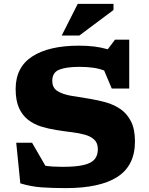

<svg xmlns="http://www.w3.org/2000/svg" viewBox="-20 -955 769 988"><path d="M674.5 -227Q674.5 -103.5 584.8 -45.2Q495 13 318.5 13Q250.5 13 195.8 9.2Q141 5.5 84.5 -11.5L63.5 -220.5H145L213.5 -102Q250.5 -96.5 301.5 -96.5Q371 -96.5 410.8 -106Q450.5 -115.5 467 -135.5Q483.5 -155.5 483.5 -187Q483.5 -219 465.2 -236.2Q447 -253.5 416.2 -262Q385.5 -270.5 347.5 -275Q309.5 -279.5 270 -286Q230.5 -292 193 -303.5Q155.5 -315 125.5 -337.8Q95.5 -360.5 78 -399Q60.5 -437.5 60.5 -497Q60.5 -609 146 -664.5Q231.5 -720 386.5 -720Q427.5 -720 463.5 -715.8Q499.5 -711.5 534.5 -701.5L572 -751H645V-499.5H555L516 -592Q491 -602 459.2 -606.5Q427.5 -611 389 -611Q321 -611 285 -596.5Q249 -582 249 -539.5Q249 -503.5 275.2 -486.8Q301.5 -470 345.5 -462.2Q389.5 -454.5 442.5 -446.5Q482 -440 523 -428.8Q564 -417.5 598.2 -394.8Q632.5 -372 653.5 -331.5Q674.5 -291 674.5 -227ZM297.5 -772 380 -935H564V-903.5L388 -772Z"/></svg>

Font: Newsreader Caption
Style: Bold
Weight: 700
Designer: Hugues Gentile
Foundry: Production Type
Version: Version 1.001